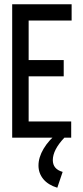

<svg xmlns="http://www.w3.org/2000/svg" viewBox="-20 -644 390 898"><path d="M37 0V-624H315V-548H114V-363H278V-287H114V-76H313V0ZM273 160 248 234Q205 221 182.5 193.5Q160 166 160 130Q160 92 184 51.5Q208 11 252 -24L281 0Q227 57 227 105Q227 147 273 160Z"/></svg>

Font: Inconsolata ExtraCondensed SemiBold
Style: Regular
Weight: 600
Width: 2
Monospace: yes
Designer: Raph Levien, Cyreal, Brenton Simpson
Foundry: Raph Levien, Cyreal, Google
Version: Version 3.001; ttfautohint (v1.8.2.53-6de2)